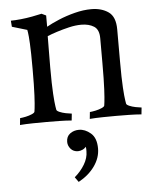

<svg xmlns="http://www.w3.org/2000/svg" viewBox="-52 -505 664 814"><g transform="rotate(-5 280.0 -97.5)"><path d="M155 -459 174 -450V-402Q195 -414 227 -427.5Q259 -441 296 -450.5Q333 -460 367 -460Q410 -460 439.5 -439.5Q469 -419 469 -365V-229Q469 -156 471.5 -117Q474 -78 476.5 -63Q479 -48 479 -48Q480 -43 491.5 -38Q503 -33 518 -30Q533 -27 543 -26L540 3Q516 1 487 0.5Q458 0 432 0Q407 0 375.5 0.5Q344 1 320 3L323 -26Q334 -27 348 -30Q362 -33 373.5 -38Q385 -43 386 -48Q386 -48 388 -63Q390 -78 392 -117Q394 -156 394 -229V-334Q394 -371 372.5 -384.5Q351 -398 319 -398Q294 -398 266.5 -391.5Q239 -385 214 -377Q189 -369 173 -362Q173 -337 172.5 -305Q172 -273 172 -229Q172 -156 174.5 -117Q177 -78 179.5 -63Q182 -48 182 -48Q183 -43 194.5 -38Q206 -33 221 -30Q236 -27 246 -26L243 3Q219 1 190 0.5Q161 0 135 0Q110 0 78.5 0.5Q47 1 23 3L26 -26Q37 -27 51 -30Q65 -33 76.5 -38Q88 -43 89 -48Q89 -48 91 -63Q93 -78 95 -117Q97 -156 97 -229Q97 -302 95 -337.5Q93 -373 91 -384.5Q89 -396 89 -396L25 -415L23 -441Q41 -441 65.5 -443.5Q90 -446 114 -450.5Q138 -455 155 -459ZM216 92Q216 69 232 57Q248 45 270 45Q296 45 320 65.5Q344 86 344 131Q344 170 319 205.5Q294 241 250 265L235 244Q261 222 277.5 194.5Q294 167 294 139Q294 134 294 129Q294 124 292 119Q288 126 278 130.5Q268 135 259 135Q239 135 227.5 121.5Q216 108 216 92Z"/></g></svg>

Font: Average
Style: Regular
Weight: 400
Designer: Eduardo Tunni
Foundry: Eduardo Rodriguez Tunni
Version: Version 1.003; ttfautohint (v1.8.4.7-5d5b)